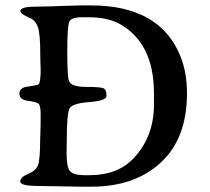

<svg xmlns="http://www.w3.org/2000/svg" viewBox="-20 -697 785 719"><path d="M314 -632.3H285.6Q246.6 -632.3 239.3 -615.2Q231.9 -598.1 231.9 -503.2Q231.9 -408.2 238.3 -393.6Q247.6 -371.6 301.8 -371.6Q356 -371.6 367.4 -366.5Q378.9 -361.3 378.9 -337.9Q378.9 -319.8 316.2 -314.9Q253.4 -310.1 241.7 -293.2Q230 -276.4 230 -167.5L229.5 -138.2V-119.6Q229.5 -70.3 242.7 -55.7Q255.9 -41 296.4 -41H315.4Q422.4 -41 481.9 -106Q556.6 -186.5 556.6 -305.7V-347.7Q556.6 -477.5 495.1 -551.8Q461.9 -591.8 418.7 -612.1Q375.5 -632.3 314 -632.3ZM130.4 -176.8 131.8 -216.8Q132.3 -230.5 132.3 -266.4Q132.3 -302.2 124.3 -308.8Q116.2 -315.4 84.5 -319.6Q52.7 -323.7 52.7 -345.9Q52.7 -368.2 80.6 -372.1Q120.6 -377.9 124 -380.9Q132.3 -387.7 132.3 -437L131.3 -463.4L130.9 -489.7Q130.9 -570.8 121.8 -595.9Q112.8 -621.1 91.8 -629.9Q56.6 -644.5 56.6 -655.3Q56.6 -671.9 110.8 -671.9L174.8 -673.3L213.4 -674.8Q239.3 -675.8 252.9 -675.8L279.3 -676.8H319.8Q578.6 -676.8 655.3 -487.3Q680.2 -425.8 680.2 -348.1Q680.2 -178.7 582.3 -88.4Q484.4 2 323.2 2H268.1L254.9 1.5L126.5 -0.5Q55.7 -0.5 55.7 -17.1Q55.7 -33.7 85.2 -45.7Q114.7 -57.6 122.6 -79.3Q130.4 -101.1 130.4 -176.8Z"/></svg>

Font: Averia Serif Libre Light
Style: Regular
Weight: 300
Version: Version 1.002